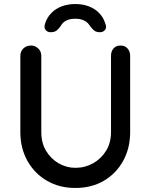

<svg xmlns="http://www.w3.org/2000/svg" viewBox="-20 -927 748 953"><path d="M578 -701Q600 -701 613 -686.5Q626 -672 626 -650V-271Q626 -191 591 -128Q556 -65 495 -29.5Q434 6 354 6Q275 6 213.5 -29.5Q152 -65 116.5 -128Q81 -191 81 -271V-650Q81 -672 96 -686.5Q111 -701 135 -701Q154 -701 169.5 -686.5Q185 -672 185 -650V-271Q185 -218 208.5 -178.5Q232 -139 271 -116.5Q310 -94 354 -94Q402 -94 442 -116.5Q482 -139 506.5 -178.5Q531 -218 531 -271V-650Q531 -672 543.5 -686.5Q556 -701 578 -701ZM354 -907Q391 -907 421 -895.5Q451 -884 472 -862.5Q493 -841 502 -812Q511 -792 502 -779.5Q493 -767 476 -767Q458 -767 447.5 -775.5Q437 -784 426 -799Q416 -816 398 -825Q380 -834 354 -834Q327 -834 309 -825Q291 -816 282 -799Q272 -784 261 -775.5Q250 -767 231 -767Q215 -767 206 -779Q197 -791 204 -811Q214 -841 235 -862.5Q256 -884 286.5 -895.5Q317 -907 354 -907Z"/></svg>

Font: Quicksand SemiBold
Style: Regular
Weight: 600
Designer: Andrew Paglinawan
Foundry: Andrew Paglinawan
Version: Version 3.004